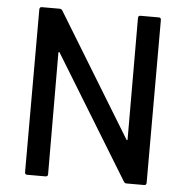

<svg xmlns="http://www.w3.org/2000/svg" viewBox="-51 -750 775 799"><g transform="rotate(5 336.5 -350.0)"><path d="M495.1 -183.1 494.1 -689.9Q494.1 -700.2 503.9 -700.2H580.1Q589.8 -700.2 589.8 -689.9V-9.8Q589.8 0 580.1 0H506.8Q499 0 495.1 -6.8L182.1 -518.1Q181.6 -521 179.2 -520.5Q176.8 -520 176.8 -517.1L178.2 -9.8Q178.2 0 168 0H91.8Q82 0 82 -9.8V-689.9Q82 -700.2 91.8 -700.2H166Q173.8 -700.2 178.2 -692.9L490.2 -182.1Q491.2 -179.2 493.2 -179.7Q495.1 -180.2 495.1 -183.1Z"/></g></svg>

Font: Gruenseis Font Medium
Style: Regular
Weight: 500
Designer: Jeremy Tribby
Foundry: Tribby Type
Version: Version 1.408;Glyphs 3.1.2 (3151)